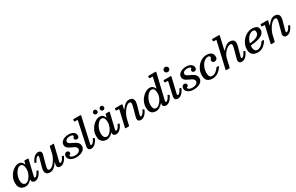

<svg xmlns="http://www.w3.org/2000/svg" viewBox="264 -2584 6789 4401"><g transform="rotate(-30 3659.0 -383.0)"><path d="M410 -320Q410 -276.5 394.2 -229.2Q378.5 -182 352.2 -141Q326 -100 294.2 -74.8Q262.5 -49.5 231 -49.5Q186.5 -49.5 162.8 -84.2Q139 -119 139 -180Q139 -233 155.5 -284.8Q172 -336.5 199.2 -378.2Q226.5 -420 258.2 -445.2Q290 -470.5 320.5 -470.5Q357 -470.5 376.5 -449.5Q396 -428.5 403 -394.2Q410 -360 410 -320ZM624.5 -151.5Q628 -160.5 627.2 -162.8Q626.5 -165 618 -168L595 -176.5Q586.5 -180 584.5 -178.5Q582.5 -177 579 -168.5Q567 -139 550.2 -114.5Q533.5 -90 515.8 -75.5Q498 -61 482.5 -61Q465 -61 465 -79.5Q465 -83.5 465.8 -88.5Q466.5 -93.5 467.5 -97.5L565 -500.5Q568 -512.5 565.2 -516.2Q562.5 -520 546.5 -520H475.5Q465.5 -520 462 -517Q458.5 -514 457 -506.5L444 -448.5Q440.5 -432 437.8 -430.2Q435 -428.5 427.5 -448.5Q412.5 -487 382.8 -508.8Q353 -530.5 302 -530.5Q259.5 -530.5 210.5 -504.2Q161.5 -478 117.8 -430.8Q74 -383.5 46.2 -319Q18.5 -254.5 18.5 -178.5Q18.5 -108 43.5 -66.2Q68.5 -24.5 108.2 -6.5Q148 11.5 193.5 11.5Q239 11.5 279.2 -12Q319.5 -35.5 351 -72.5Q356.5 -79 359.5 -79.2Q362.5 -79.5 362.5 -74Q362 -70 362 -64.5Q362 -59 362.5 -49Q365 -23.5 384.5 -5.8Q404 12 439.5 12Q496 12 545 -33.8Q594 -79.5 624.5 -151.5Z M643.5 -373Q639.5 -363 638.5 -359Q637.5 -355 648.5 -351L668 -343.5Q679 -339.5 682.2 -343.5Q685.5 -347.5 689.5 -357Q708.5 -400.5 735.2 -429.2Q762 -458 783.5 -458Q800.5 -458 800.8 -444Q801 -430 797 -415.5L732 -179Q718 -125 720.8 -88.8Q723.5 -52.5 739.8 -30.5Q756 -8.5 782.2 1Q808.5 10.5 841.5 10.5Q896.5 10.5 948.8 -29Q1001 -68.5 1040 -137.5Q1044.5 -144.5 1047.2 -143.8Q1050 -143 1047.5 -132.5L1035.5 -83.5Q1026 -40 1047.5 -14Q1069 12 1112.5 12Q1166.5 12 1214.2 -30.5Q1262 -73 1293 -141.5Q1298 -153.5 1299 -159Q1300 -164.5 1286.5 -169.5L1271.5 -175.5Q1259 -180 1256.5 -176.8Q1254 -173.5 1249 -162Q1230.5 -119.5 1204 -90.2Q1177.5 -61 1155.5 -61Q1140.5 -61 1138.8 -73Q1137 -85 1140 -97.5L1240 -509.5Q1242 -517 1240 -518.5Q1238 -520 1228.5 -520H1145.5Q1138 -520 1135 -517.5Q1132 -515 1130.5 -509L1093.5 -346.5Q1082 -296.5 1056.8 -244.8Q1031.5 -193 998.8 -149.5Q966 -106 931.5 -79.5Q897 -53 866.5 -53Q836.5 -53 827.2 -71Q818 -89 822.8 -120.5Q827.5 -152 839.5 -193L902 -423.5Q915 -471.5 895 -501.5Q875 -531.5 826 -531.5Q771.5 -531.5 723 -487Q674.5 -442.5 643.5 -373Z M1672 -132.5Q1672 -95.5 1634.2 -67.8Q1596.5 -40 1526.5 -40Q1499 -40 1473.2 -47Q1447.5 -54 1431 -66.8Q1414.5 -79.5 1414.5 -97Q1414.5 -107 1425.8 -111.5Q1437 -116 1448 -125Q1459 -134 1459 -156Q1459 -182 1442.2 -196.5Q1425.5 -211 1400.5 -211Q1371.5 -211 1350.5 -187Q1329.5 -163 1329.5 -127.5Q1329.5 -86 1355.5 -54.2Q1381.5 -22.5 1427 -4.5Q1472.5 13.5 1530.5 13.5Q1578.5 13.5 1622.5 3Q1666.5 -7.5 1700.8 -28Q1735 -48.5 1754.8 -79Q1774.5 -109.5 1774.5 -150Q1774.5 -193.5 1756 -222.2Q1737.5 -251 1708.5 -270.8Q1679.5 -290.5 1647 -305.2Q1614.5 -320 1585.5 -333.8Q1556.5 -347.5 1538 -364.5Q1519.5 -381.5 1519.5 -406Q1519.5 -432 1537 -449Q1554.5 -466 1582 -474Q1609.5 -482 1639.5 -482Q1669 -482 1696.2 -473.5Q1723.5 -465 1723.5 -444Q1723.5 -434.5 1716.2 -429.5Q1709 -424.5 1702 -416Q1695 -407.5 1695 -387Q1695 -366.5 1711.5 -353Q1728 -339.5 1753.5 -339.5Q1780.5 -339.5 1797 -357.8Q1813.5 -376 1813.5 -408Q1813.5 -445.5 1791.5 -473.5Q1769.5 -501.5 1729 -517.5Q1688.5 -533.5 1634.5 -533.5Q1601 -533.5 1563.2 -525Q1525.5 -516.5 1492.2 -498Q1459 -479.5 1438 -450.5Q1417 -421.5 1417 -380Q1417 -343.5 1435.5 -318.2Q1454 -293 1483 -275.2Q1512 -257.5 1544.5 -243.2Q1577 -229 1606 -214Q1635 -199 1653.5 -179.8Q1672 -160.5 1672 -132.5Z M2103 -746Q2108 -768 2104.5 -774Q2101 -780 2072.5 -780H1918Q1906.5 -780 1903.2 -776.5Q1900 -773 1900 -761V-733Q1900 -724 1903.2 -721Q1906.5 -718 1916 -718H1962Q1979.5 -718 1983.2 -714.8Q1987 -711.5 1984 -697.5L1854 -92.5Q1852.5 -87 1851.8 -78.5Q1851 -70 1851 -64.5Q1851 -26 1871.5 -7Q1892 12 1930.5 12Q1986 12 2035.2 -33Q2084.5 -78 2115 -149.5Q2119 -158.5 2118 -161.8Q2117 -165 2107 -168.5L2091 -175Q2079.5 -179.5 2076.2 -177.5Q2073 -175.5 2069 -165Q2050 -121.5 2023 -91.2Q1996 -61 1973.5 -61Q1956 -61 1956 -79.5Q1956 -83.5 1956.8 -88.5Q1957.5 -93.5 1958.5 -97.5Z M2603 -615Q2626 -615 2642 -631Q2658 -647 2658 -670Q2658 -692.5 2642 -708.8Q2626 -725 2603 -725Q2580.5 -725 2564.5 -708.8Q2548.5 -692.5 2548.5 -670Q2548.5 -647 2564.5 -631Q2580.5 -615 2603 -615ZM2426.5 -615Q2449 -615 2465 -631Q2481 -647 2481 -670Q2481 -692.5 2465 -708.8Q2449 -725 2426.5 -725Q2403.5 -725 2387.5 -708.8Q2371.5 -692.5 2371.5 -670Q2371.5 -647 2387.5 -631Q2403.5 -615 2426.5 -615ZM2559 -320Q2559 -276.5 2543.2 -229.2Q2527.5 -182 2501.2 -141Q2475 -100 2443.2 -74.8Q2411.5 -49.5 2380 -49.5Q2335.5 -49.5 2311.8 -84.2Q2288 -119 2288 -180Q2288 -233 2304.5 -284.8Q2321 -336.5 2348.2 -378.2Q2375.5 -420 2407.2 -445.2Q2439 -470.5 2469.5 -470.5Q2506 -470.5 2525.5 -449.5Q2545 -428.5 2552 -394.2Q2559 -360 2559 -320ZM2773.5 -151.5Q2777 -160.5 2776.2 -162.8Q2775.5 -165 2767 -168L2744 -176.5Q2735.5 -180 2733.5 -178.5Q2731.5 -177 2728 -168.5Q2716 -139 2699.2 -114.5Q2682.5 -90 2664.8 -75.5Q2647 -61 2631.5 -61Q2614 -61 2614 -79.5Q2614 -83.5 2614.8 -88.5Q2615.5 -93.5 2616.5 -97.5L2714 -500.5Q2717 -512.5 2714.2 -516.2Q2711.5 -520 2695.5 -520H2624.5Q2614.5 -520 2611 -517Q2607.5 -514 2606 -506.5L2593 -448.5Q2589.5 -432 2586.8 -430.2Q2584 -428.5 2576.5 -448.5Q2561.5 -487 2531.8 -508.8Q2502 -530.5 2451 -530.5Q2408.5 -530.5 2359.5 -504.2Q2310.5 -478 2266.8 -430.8Q2223 -383.5 2195.2 -319Q2167.5 -254.5 2167.5 -178.5Q2167.5 -108 2192.5 -66.2Q2217.5 -24.5 2257.2 -6.5Q2297 11.5 2342.5 11.5Q2388 11.5 2428.2 -12Q2468.5 -35.5 2500 -72.5Q2505.5 -79 2508.5 -79.2Q2511.5 -79.5 2511.5 -74Q2511 -70 2511 -64.5Q2511 -59 2511.5 -49Q2514 -23.5 2533.5 -5.8Q2553 12 2588.5 12Q2645 12 2694 -33.8Q2743 -79.5 2773.5 -151.5Z M2871 -520Q2859 -520 2856 -516.5Q2853 -513 2853 -500V-480Q2853 -467 2855.5 -462.5Q2858 -458 2870.5 -458H2911Q2928 -458 2931.8 -455.2Q2935.5 -452.5 2932 -439L2836.5 -25.5Q2832.5 -8 2836.2 -4Q2840 0 2862 0H2916.5Q2932 0 2936.2 -6.2Q2940.5 -12.5 2943 -24.5L2976 -168Q2987.5 -218 3012.8 -270.5Q3038 -323 3070.8 -367.5Q3103.5 -412 3138.5 -439.5Q3173.5 -467 3205 -467Q3235 -467 3244 -449Q3253 -431 3248 -399.5Q3243 -368 3232 -327L3169.5 -96.5Q3167.5 -89.5 3166.2 -79.8Q3165 -70 3165 -64.5Q3165 -27 3185.2 -7.8Q3205.5 11.5 3245 11.5Q3300 11.5 3348.8 -33.2Q3397.5 -78 3428 -148Q3432.5 -159 3431 -162.8Q3429.5 -166.5 3420.5 -169.5L3403 -177Q3394 -180 3390 -176.5Q3386 -173 3381.5 -162Q3362.5 -119.5 3336 -90.8Q3309.5 -62 3287.5 -62Q3270 -62 3270 -80Q3270 -89.5 3274 -104.5L3339.5 -341Q3354 -395 3351.5 -431.2Q3349 -467.5 3332.5 -489.5Q3316 -511.5 3289.2 -521Q3262.5 -530.5 3230 -530.5Q3180 -530.5 3133.8 -498Q3087.5 -465.5 3048 -407.5Q3030 -381 3027 -382.8Q3024 -384.5 3029.5 -408L3050.5 -499Q3054 -513 3050.5 -516.5Q3047 -520 3028.5 -520Z M3880.5 -320Q3880.5 -276.5 3862 -229.2Q3843.5 -182 3813.8 -141Q3784 -100 3749.8 -74.8Q3715.5 -49.5 3684 -49.5Q3639.5 -49.5 3620 -84.2Q3600.5 -119 3600.5 -180Q3600.5 -233 3618.5 -284.8Q3636.5 -336.5 3665.2 -378.2Q3694 -420 3727 -445.2Q3760 -470.5 3790.5 -470.5Q3831.5 -470.5 3850.5 -449.5Q3869.5 -428.5 3875 -394.2Q3880.5 -360 3880.5 -320ZM4094.5 -150.5Q4098 -159 4096.8 -162Q4095.5 -165 4088.5 -167.5L4062.5 -178Q4056.5 -180.5 4054.8 -179Q4053 -177.5 4050.5 -171.5Q4032 -125.5 4004.2 -93.2Q3976.5 -61 3953 -61Q3935.5 -61 3935.5 -79.5Q3935.5 -83.5 3936 -88.5Q3936.5 -93.5 3937.5 -97.5L4094.5 -760Q4097.5 -774 4093 -777Q4088.5 -780 4071 -780H3899.5Q3889.5 -780 3887.5 -776Q3885.5 -772 3885.5 -761.5V-734.5Q3885.5 -725 3888 -721.5Q3890.5 -718 3899.5 -718H3958Q3971 -718 3971.8 -712Q3972.5 -706 3970.5 -697L3914.5 -450Q3911.5 -436.5 3908.2 -436.5Q3905 -436.5 3898.5 -451.5Q3883 -487.5 3854.5 -509Q3826 -530.5 3772 -530.5Q3739 -530.5 3699.5 -513.5Q3660 -496.5 3621.8 -465Q3583.5 -433.5 3551.8 -390Q3520 -346.5 3500.8 -293Q3481.5 -239.5 3481.5 -178.5Q3481.5 -108 3504 -66.2Q3526.5 -24.5 3563.8 -6.5Q3601 11.5 3646.5 11.5Q3695.5 11.5 3740 -15Q3784.5 -41.5 3820 -83Q3830.5 -95 3834 -94.5Q3837.5 -94 3834 -80.5Q3833.5 -76.5 3831.5 -69.2Q3829.5 -62 3830 -51Q3832.5 -21.5 3853 -4.8Q3873.5 12 3910 12Q3966 12 4015 -33.5Q4064 -79 4094.5 -150.5Z M4344 -494.5Q4348.5 -512 4345.5 -516Q4342.5 -520 4322 -520H4160Q4150 -520 4145.5 -517.2Q4141 -514.5 4141 -503.5V-478Q4141 -465 4144.8 -461.5Q4148.5 -458 4161.5 -458H4208Q4222 -458 4225 -454.8Q4228 -451.5 4225 -439.5L4146 -92.5Q4145 -87 4144 -78.8Q4143 -70.5 4143 -65Q4143 -26.5 4163.5 -7.2Q4184 12 4222.5 12Q4277.5 12 4326 -32Q4374.5 -76 4405 -146Q4409.5 -156 4408.8 -160.5Q4408 -165 4400 -168.5L4382 -175.5Q4372 -179.5 4368 -176.8Q4364 -174 4360.5 -165Q4342 -121.5 4314.8 -91.2Q4287.5 -61 4265.5 -61Q4248 -61 4248 -79.5Q4248 -83.5 4248.5 -88.5Q4249 -93.5 4250 -97.5ZM4257.5 -698.5Q4257.5 -670.5 4277.8 -651.5Q4298 -632.5 4326 -632.5Q4354 -632.5 4374 -651.5Q4394 -670.5 4394 -698.5Q4394 -727 4374 -746Q4354 -765 4326 -765Q4298 -765 4277.8 -746Q4257.5 -727 4257.5 -698.5Z M4782 -132.5Q4782 -95.5 4744.2 -67.8Q4706.5 -40 4636.5 -40Q4609 -40 4583.2 -47Q4557.5 -54 4541 -66.8Q4524.5 -79.5 4524.5 -97Q4524.5 -107 4535.8 -111.5Q4547 -116 4558 -125Q4569 -134 4569 -156Q4569 -182 4552.2 -196.5Q4535.5 -211 4510.5 -211Q4481.5 -211 4460.5 -187Q4439.5 -163 4439.5 -127.5Q4439.5 -86 4465.5 -54.2Q4491.5 -22.5 4537 -4.5Q4582.5 13.5 4640.5 13.5Q4688.5 13.5 4732.5 3Q4776.5 -7.5 4810.8 -28Q4845 -48.5 4864.8 -79Q4884.5 -109.5 4884.5 -150Q4884.5 -193.5 4866 -222.2Q4847.5 -251 4818.5 -270.8Q4789.5 -290.5 4757 -305.2Q4724.5 -320 4695.5 -333.8Q4666.5 -347.5 4648 -364.5Q4629.5 -381.5 4629.5 -406Q4629.5 -432 4647 -449Q4664.5 -466 4692 -474Q4719.5 -482 4749.5 -482Q4779 -482 4806.2 -473.5Q4833.5 -465 4833.5 -444Q4833.5 -434.5 4826.2 -429.5Q4819 -424.5 4812 -416Q4805 -407.5 4805 -387Q4805 -366.5 4821.5 -353Q4838 -339.5 4863.5 -339.5Q4890.5 -339.5 4907 -357.8Q4923.5 -376 4923.5 -408Q4923.5 -445.5 4901.5 -473.5Q4879.5 -501.5 4839 -517.5Q4798.5 -533.5 4744.5 -533.5Q4711 -533.5 4673.2 -525Q4635.5 -516.5 4602.2 -498Q4569 -479.5 4548 -450.5Q4527 -421.5 4527 -380Q4527 -343.5 4545.5 -318.2Q4564 -293 4593 -275.2Q4622 -257.5 4654.5 -243.2Q4687 -229 4716 -214Q4745 -199 4763.5 -179.8Q4782 -160.5 4782 -132.5Z M5455 -388.5Q5455 -431 5437 -463Q5419 -495 5382 -513.2Q5345 -531.5 5287 -531.5Q5224.5 -531.5 5166.2 -504Q5108 -476.5 5061.8 -427.2Q5015.5 -378 4988.2 -313Q4961 -248 4961 -173Q4961 -106.5 4983.5 -66Q5006 -25.5 5047.5 -7Q5089 11.5 5146 11.5Q5206.5 11.5 5255.8 -13Q5305 -37.5 5342 -76Q5379 -114.5 5402.5 -156Q5408.5 -166.5 5403.2 -169.8Q5398 -173 5383 -173H5362.5Q5350.5 -173 5346.5 -170.2Q5342.5 -167.5 5338 -160.5Q5319.5 -133 5292.2 -106.8Q5265 -80.5 5232 -63.5Q5199 -46.5 5163 -46.5Q5130.5 -46.5 5112.8 -62.8Q5095 -79 5087.8 -107.5Q5080.5 -136 5080.5 -173Q5080.5 -234 5097.8 -288.8Q5115 -343.5 5144.8 -386Q5174.5 -428.5 5212.8 -453Q5251 -477.5 5293 -477.5Q5324 -477.5 5335.2 -465.8Q5346.5 -454 5346.5 -435Q5346.5 -424 5338.2 -415Q5330 -406 5321.8 -394.8Q5313.5 -383.5 5313.5 -364.5Q5313.5 -334 5332.2 -319.2Q5351 -304.5 5375 -304.5Q5394 -304.5 5412.2 -312.5Q5430.5 -320.5 5442.8 -339Q5455 -357.5 5455 -388.5Z M6099 -147.5Q6103 -156.5 6104.2 -160.5Q6105.5 -164.5 6095 -168.5L6075.5 -176Q6063 -180.5 6060.5 -177.5Q6058 -174.5 6053 -163.5Q6034.5 -120.5 6007.8 -91.2Q5981 -62 5959 -62Q5941.5 -62 5941.5 -80Q5941.5 -89.5 5945.5 -104.5L6011 -341Q6025.5 -395 6023 -431.2Q6020.5 -467.5 6004 -489.5Q5987.5 -511.5 5960.8 -521Q5934 -530.5 5901.5 -530.5Q5851.5 -530.5 5805.2 -501.2Q5759 -472 5715.5 -421Q5701 -404.5 5698.2 -408Q5695.5 -411.5 5699.5 -429.5L5774 -758Q5777.5 -772 5773.2 -776Q5769 -780 5753 -780H5593.5Q5581.5 -780 5578.5 -776.2Q5575.5 -772.5 5575.5 -759.5V-739Q5575.5 -725.5 5579 -721.8Q5582.5 -718 5595 -718H5633.5Q5651.5 -718 5654.8 -714.8Q5658 -711.5 5655 -698.5L5499 -24Q5495.5 -10 5498.5 -5Q5501.5 0 5520 0H5581Q5596 0 5599 -3Q5602 -6 5604.5 -17.5L5653.5 -229.5Q5664 -276.5 5689.2 -319.2Q5714.5 -362 5747.2 -395.5Q5780 -429 5814 -448Q5848 -467 5876.5 -467Q5906.5 -467 5915.5 -449Q5924.5 -431 5919.5 -399.5Q5914.5 -368 5903.5 -327L5841 -96.5Q5839 -89.5 5837.8 -79.8Q5836.5 -70 5836.5 -64.5Q5836.5 -27 5856.8 -7.8Q5877 11.5 5916.5 11.5Q5971.5 11.5 6020.2 -33Q6069 -77.5 6099 -147.5Z M6153 -173Q6153 -106.5 6178 -66Q6203 -25.5 6246.2 -7Q6289.5 11.5 6346.5 11.5Q6406 11.5 6453.2 -13Q6500.5 -37.5 6535.8 -75.5Q6571 -113.5 6593.5 -154.5Q6601 -166.5 6598 -169.8Q6595 -173 6579.5 -173H6556.5Q6544.5 -173 6540 -171.2Q6535.5 -169.5 6531.5 -163Q6513.5 -134.5 6488 -108Q6462.5 -81.5 6431.2 -64Q6400 -46.5 6363.5 -46.5Q6315 -46.5 6293.8 -81.5Q6272.5 -116.5 6272.5 -172Q6272.5 -193.5 6278 -202Q6283.5 -210.5 6299.5 -211.5Q6340 -214 6387.5 -220.8Q6435 -227.5 6482 -240.8Q6529 -254 6568 -276Q6607 -298 6630.5 -331Q6654 -364 6654 -410.5Q6654 -472 6612 -501.8Q6570 -531.5 6482.5 -531.5Q6422 -531.5 6363.2 -503.5Q6304.5 -475.5 6257 -426Q6209.5 -376.5 6181.2 -311.8Q6153 -247 6153 -173ZM6308 -262.5Q6290 -260 6287.8 -267.8Q6285.5 -275.5 6291.5 -294Q6309 -348 6338.8 -389.2Q6368.5 -430.5 6405.5 -454Q6442.5 -477.5 6480.5 -477.5Q6512 -477.5 6527.8 -463.8Q6543.5 -450 6543.5 -411Q6543.5 -372 6521.2 -345.5Q6499 -319 6463.5 -302.5Q6428 -286 6387 -276.5Q6346 -267 6308 -262.5Z M6726.5 -520Q6714.5 -520 6711.5 -516.5Q6708.5 -513 6708.5 -500V-480Q6708.5 -467 6711 -462.5Q6713.5 -458 6726 -458H6766.5Q6783.5 -458 6787.2 -455.2Q6791 -452.5 6787.5 -439L6692 -25.5Q6688 -8 6691.8 -4Q6695.5 0 6717.5 0H6772Q6787.5 0 6791.8 -6.2Q6796 -12.5 6798.5 -24.5L6831.5 -168Q6843 -218 6868.2 -270.5Q6893.5 -323 6926.2 -367.5Q6959 -412 6994 -439.5Q7029 -467 7060.5 -467Q7090.5 -467 7099.5 -449Q7108.5 -431 7103.5 -399.5Q7098.5 -368 7087.5 -327L7025 -96.5Q7023 -89.5 7021.8 -79.8Q7020.5 -70 7020.5 -64.5Q7020.5 -27 7040.8 -7.8Q7061 11.5 7100.5 11.5Q7155.5 11.5 7204.2 -33.2Q7253 -78 7283.5 -148Q7288 -159 7286.5 -162.8Q7285 -166.5 7276 -169.5L7258.5 -177Q7249.5 -180 7245.5 -176.5Q7241.5 -173 7237 -162Q7218 -119.5 7191.5 -90.8Q7165 -62 7143 -62Q7125.5 -62 7125.5 -80Q7125.5 -89.5 7129.5 -104.5L7195 -341Q7209.5 -395 7207 -431.2Q7204.5 -467.5 7188 -489.5Q7171.5 -511.5 7144.8 -521Q7118 -530.5 7085.5 -530.5Q7035.5 -530.5 6989.2 -498Q6943 -465.5 6903.5 -407.5Q6885.5 -381 6882.5 -382.8Q6879.5 -384.5 6885 -408L6906 -499Q6909.5 -513 6906 -516.5Q6902.5 -520 6884 -520Z"/></g></svg>

Font: Besley Medium
Style: Italic
Weight: 500
Italic angle: -13°
Designer: Owen Earl
Foundry: indestructible type*
Version: Version 2.001